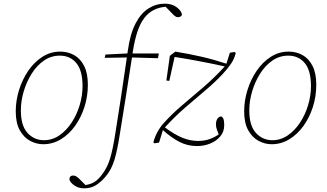

<svg xmlns="http://www.w3.org/2000/svg" viewBox="-20 -775 1789 1049"><path d="M216 13Q179 13 144.5 -5.5Q110 -24 88 -63.5Q66 -103 66 -167Q66 -225 84 -283Q102 -341 134.5 -388.5Q167 -436 211.5 -464.5Q256 -493 309 -493Q351 -493 385 -474Q419 -455 439.5 -415Q460 -375 460 -311Q460 -249 441.5 -191Q423 -133 390 -87Q357 -41 312.5 -14Q268 13 216 13ZM220 -9Q266 -9 304.5 -35.5Q343 -62 371.5 -105.5Q400 -149 415.5 -201Q431 -253 431 -304Q431 -390 397 -430.5Q363 -471 307 -471Q259 -471 220 -444Q181 -417 153 -372.5Q125 -328 109.5 -275.5Q94 -223 94 -172Q94 -88 130.5 -48.5Q167 -9 220 -9Z M439 254Q410 254 387.5 239Q365 224 359 206Q360 184 379 184Q390 184 400 191Q410 198 420 209L447 236Q479 231 499.5 217Q520 203 540 175Q567 139 581.5 91Q596 43 609 -39Q626 -145 642 -250Q658 -355 673 -461L552 -459L556 -477L676 -483Q677 -487 677 -490Q677 -493 678 -496Q691 -590 720.5 -646.5Q750 -703 791.5 -729Q833 -755 881 -755Q919 -755 944.5 -736Q970 -717 974 -697Q974 -690 967.5 -685.5Q961 -681 953 -681Q944 -681 936.5 -686.5Q929 -692 916 -706L885 -738Q811 -732 768.5 -677Q726 -622 706 -495Q705 -492 705 -489Q705 -486 704 -483H848L843 -457L701 -461Q685 -355 668 -249.5Q651 -144 634 -38Q621 47 604.5 100.5Q588 154 556 191Q532 219 504.5 236.5Q477 254 439 254Z M889 -335 908 -470 938 -493Q1012 -481 1079.5 -465.5Q1147 -450 1217 -427L1236 -487L1261 -491L1268 -486Q1261 -455 1243 -428Q1225 -401 1198 -372Q1154 -325 1101 -280.5Q1048 -236 992 -187.5Q936 -139 881 -79Q933 -40 976 -22.5Q1019 -5 1062 -5Q1097 -5 1125 -15Q1153 -25 1175 -41Q1169 -56 1164.5 -68.5Q1160 -81 1160 -95Q1160 -115 1168 -126.5Q1176 -138 1189 -139Q1197 -135 1201 -124.5Q1205 -114 1205 -91Q1205 -56 1184 -30.5Q1163 -5 1129 9Q1095 23 1057 23Q1005 23 961 0.5Q917 -22 870 -64L849 4L824 8L818 3Q825 -26 841 -55Q857 -84 876 -104Q922 -155 976.5 -201Q1031 -247 1090 -297.5Q1149 -348 1208 -412Q1141 -427 1072.5 -440Q1004 -453 934 -464L905 -333Z M1464 13Q1427 13 1392.5 -5.5Q1358 -24 1336 -63.5Q1314 -103 1314 -167Q1314 -225 1332 -283Q1350 -341 1382.5 -388.5Q1415 -436 1459.5 -464.5Q1504 -493 1557 -493Q1599 -493 1633 -474Q1667 -455 1687.5 -415Q1708 -375 1708 -311Q1708 -249 1689.5 -191Q1671 -133 1638 -87Q1605 -41 1560.5 -14Q1516 13 1464 13ZM1468 -9Q1514 -9 1552.5 -35.5Q1591 -62 1619.5 -105.5Q1648 -149 1663.5 -201Q1679 -253 1679 -304Q1679 -390 1645 -430.5Q1611 -471 1555 -471Q1507 -471 1468 -444Q1429 -417 1401 -372.5Q1373 -328 1357.5 -275.5Q1342 -223 1342 -172Q1342 -88 1378.5 -48.5Q1415 -9 1468 -9Z"/></svg>

Font: Source Serif 4 SmText ExtraLight
Style: Italic
Weight: 200
Italic angle: -12°
Designer: Frank Grießhammer
Foundry: Adobe
Version: Version 4.005;hotconv 1.1.0;makeotfexe 2.6.0